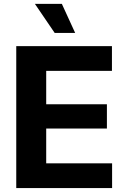

<svg xmlns="http://www.w3.org/2000/svg" viewBox="-20 -964 652 984"><path d="M63.3 0V-727.5H553.7V-600.8H216.8V-429.7H527.9V-305.3H216.8V-126.8H554.5V0ZM260.2 -795.3 158.8 -944.3H296.9L365.2 -795.3Z"/></svg>

Font: GitLab Sans
Style: Regular
Weight: 400
Designer: Rasmus Andersson
Foundry: Modifications by GitLab B.V., manufactured by rsms
Version: Version 4.000;git-c8fb6b7